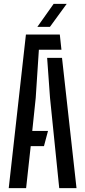

<svg xmlns="http://www.w3.org/2000/svg" viewBox="-20 -980 444 1000"><path d="M25.5 0 115 -800H291.5L300 -721H182.5L166 -469.5L148 -298H230L209 -219H140L116 0ZM288.5 0 240.5 -470.5 225.5 -678.5H303L378.5 0ZM174.5 -840 259.5 -960H327.5L240 -840Z"/></svg>

Font: Big Shoulders Stencil Text Thin Medium
Style: Regular
Weight: 500
Version: Version 2.001